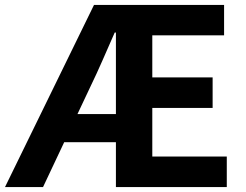

<svg xmlns="http://www.w3.org/2000/svg" viewBox="-29 -761 1000 781"><path d="M-8.7 0 353.3 -740.8H882.5V-617.3H590.5V-446.1H835.9V-321.9H590.5V-124.3H893.5V0H442.5V-628.8H437.7Q413.1 -572.8 388.7 -517.1Q364.3 -461.3 339.4 -409.9L146 0ZM162.7 -182.5V-296.9H522.1V-182.5Z"/></svg>

Font: Noto Sans HK Thin
Style: Regular
Weight: 100
Designer: Ryoko NISHIZUKA 西塚涼子 (kana, bopomofo & ideographs); Paul D. Hunt (Latin, Greek & Cyrillic); Sandoll Communications 산돌커뮤니
Foundry: Adobe
Version: Version 2.004-H2;hotconv 1.0.118;makeotfexe 2.5.65603